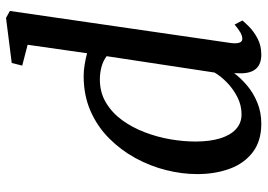

<svg xmlns="http://www.w3.org/2000/svg" viewBox="-142 -714 867 622"><g transform="rotate(-90 291.0 -403.5)"><path d="M462 -87.5Q460 -69.5 463.5 -60.5Q467 -51.5 475.5 -51.5Q485 -51.5 495.8 -57.5Q506.5 -63.5 522 -76.5L535 -51.5Q530.5 -45 515.5 -30Q500.5 -15 477.5 -2.5Q454.5 10 424.5 10Q395 10 379.8 -6Q364.5 -22 364 -55L364.5 -78Q349 -57 325 -36.5Q301 -16 269.5 -3Q238 10 200.5 10Q144.5 10 108.2 -17.8Q72 -45.5 54.8 -92.5Q37.5 -139.5 37.5 -198Q37.5 -247 50.5 -298.8Q63.5 -350.5 89.5 -398Q115.5 -445.5 153.8 -483.5Q192 -521.5 242.5 -543.5Q293 -565.5 355.5 -565.5Q373 -565.5 392.5 -562.2Q412 -559 429 -554.5L456.5 -747L389 -764.5L397.5 -798.5L543.5 -817L566 -804.5ZM419.5 -491Q404.5 -502.5 384.5 -507.8Q364.5 -513 344 -513Q302 -513 269 -493.2Q236 -473.5 212.2 -440.8Q188.5 -408 173 -367.5Q157.5 -327 150.2 -284.5Q143 -242 143 -203Q143 -157 153.2 -123.5Q163.5 -90 183.2 -72Q203 -54 231 -54Q260.5 -54 287 -67.5Q313.5 -81 334.2 -101.2Q355 -121.5 366.5 -141.5Z"/></g></svg>

Font: Merriweather 24pt
Style: Italic
Weight: 400
Italic angle: -7.8°
Designer: Eben Sorkin
Foundry: Eben Sorkin
Version: Version 2.101